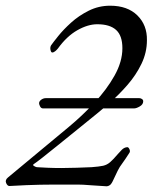

<svg xmlns="http://www.w3.org/2000/svg" viewBox="-32 -650 537 673"><path d="M119 -270Q112 -270 108.5 -277Q105 -284 105 -288Q105 -295 112.5 -300.5Q120 -306 129 -306H456Q461 -306 465.5 -303Q470 -300 470 -295Q470 -284 458 -277Q446 -270 438 -270ZM342 3Q307 1 288.5 -0.5Q270 -2 260 -2.5Q250 -3 241 -3Q232 -3 215 -3Q182 -3 157 -3Q132 -3 109 -2.5Q86 -2 60.5 -1Q35 0 1 2Q-6 2 -10.5 -8.5Q-15 -19 -4 -28L209 -205Q256 -244 299 -290Q342 -336 369.5 -385Q397 -434 397 -481Q397 -525 375 -545Q353 -565 309 -565Q276 -565 239 -544Q202 -523 171 -480Q167 -475 161.5 -470.5Q156 -466 151 -466Q147 -466 145 -475Q143 -484 147 -491Q154 -501 172 -523.5Q190 -546 217 -570.5Q244 -595 279 -612.5Q314 -630 354 -630Q415 -630 449.5 -596Q484 -562 483 -509Q483 -466 464 -426.5Q445 -387 415 -352.5Q385 -318 353 -290Q335 -274 304.5 -249Q274 -224 238.5 -195.5Q203 -167 170.5 -140.5Q138 -114 115.5 -96.5Q93 -79 88 -76Q81 -72 86.5 -68.5Q92 -65 97 -64Q112 -63 134.5 -62Q157 -61 183 -61Q209 -61 236.5 -62Q264 -63 289 -64Q316 -66 329.5 -69Q343 -72 354 -81.5Q365 -91 382 -111Q387 -117 395 -125Q403 -133 413 -134Q418 -135 421.5 -127.5Q425 -120 422 -115Q406 -90 398.5 -80Q391 -70 388 -65Q385 -60 380.5 -51.5Q376 -43 366 -21Q359 -5 353 -1Q347 3 342 3Z"/></svg>

Font: EB Garamond
Style: Italic
Weight: 400
Italic angle: -17.2°
Designer: Georg Duffner and Octavio Pardo
Foundry: Georg Duffner
Version: Version 1.001